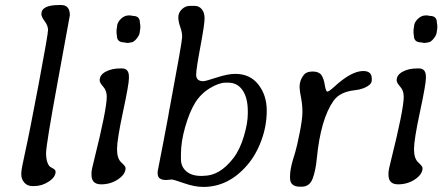

<svg xmlns="http://www.w3.org/2000/svg" viewBox="-20 -739 1758 757"><path d="M143.1 -683.6Q143.1 -719.2 212.9 -719.2H221.2Q255.4 -719.2 255.4 -678.7Q255.4 -676.8 208.5 -422.4Q161.6 -168 161.6 -134.5Q161.6 -101.1 174.3 -84.5Q176.8 -81.1 188 -75.4Q199.2 -69.8 199.2 -62Q199.2 -41 172.4 -23.2Q145.5 -5.4 115.2 -5.4H107.9Q87.4 -5.4 75.7 -19.3Q64 -33.2 64 -50.3V-57.6Q64 -71.3 79.8 -142.1Q95.7 -212.9 132.6 -408.4Q169.4 -604 169.4 -620.8Q169.4 -637.7 156.2 -655.3Q143.1 -672.9 143.1 -683.6Z M487.3 -678.2H493.2L504.4 -676.3Q531.7 -676.3 531.7 -648.9L533.2 -639.2V-627L531.2 -614.7Q531.2 -602.1 519 -586.9Q506.8 -571.8 496.1 -571.8Q493.2 -570.8 491.7 -570.8L484.4 -569.8H481.4L479.5 -570.3H476.6L470.2 -571.8Q440.9 -571.8 440.9 -598.6L439.5 -608.9V-621.1L441.4 -633.3Q441.4 -649.4 455.8 -663.8Q470.2 -678.2 487.3 -678.2ZM340.8 -49.8V-60.5Q340.8 -67.4 350.6 -106.4Q400.9 -307.6 400.9 -357.4Q400.9 -381.8 387 -397.2Q373 -412.6 373 -422.4Q373 -443.4 396.5 -456.3Q419.9 -469.2 455.1 -469.2H460.4Q488.3 -469.2 488.3 -437V-430.7Q488.3 -406.7 464.8 -297.4Q441.4 -188 441.4 -150.9Q441.4 -113.8 458.3 -98.6Q475.1 -83.5 475.1 -76.2Q475.1 -52.2 445.8 -32.2Q416.5 -12.2 378.7 -12.2Q340.8 -12.2 340.8 -49.8Z M693.4 -131.3V-111.8Q693.4 -82 714.4 -63.7Q735.4 -45.4 773.4 -45.4H778.3L783.7 -45.9Q846.2 -45.9 899.9 -115.2Q925.8 -148.9 941.4 -201.2Q957 -253.4 957 -290V-300.3Q957 -353 936.5 -383.1Q916 -413.1 879.4 -413.1H869.6Q843.3 -413.1 807.1 -391.1Q771 -369.1 748.8 -332.8Q726.6 -296.4 710 -238Q693.4 -179.7 693.4 -131.3ZM728.5 -715.8H748Q764.6 -715.8 775.6 -702.6Q786.6 -689.5 786.6 -666.3Q786.6 -643.1 770 -554.7Q753.4 -466.3 753.4 -444.3Q753.4 -418.9 781.7 -418.9Q790 -418.9 834.2 -433.3Q878.4 -447.8 907.2 -447.8Q965.8 -447.8 998.8 -405.5Q1031.7 -363.3 1031.7 -303Q1031.7 -242.7 1010.5 -185.3Q989.3 -127.9 954.6 -87.9Q880.9 -2 781.7 -2Q747.6 -2 705.8 -16.6Q664.1 -31.2 657.2 -31.2L634.8 -29.3Q601.6 -29.3 601.6 -54.7V-63Q601.6 -63.5 624 -178.2L643.6 -282.2L647.5 -305.7L649.9 -317.4Q698.2 -575.2 698.2 -593.5Q698.2 -611.8 690.7 -632.6Q683.1 -653.3 683.1 -671.1Q683.1 -689 697 -702.4Q710.9 -715.8 728.5 -715.8Z M1297.4 -396.5Q1365.2 -459 1412.1 -459Q1445.8 -459 1445.8 -429.2V-423.3Q1445.8 -412.1 1437 -404.8Q1415.5 -387.2 1378.9 -383.3Q1319.8 -377 1294.9 -341.3Q1244.1 -269.5 1229 -113.3Q1224.6 -66.4 1212.6 -34.7Q1200.7 -2.9 1169.4 -2.9H1162.6Q1123.5 -2.9 1123.5 -37.6V-44.9Q1123.5 -68.8 1134.3 -106.9L1144 -138.7Q1150.4 -159.7 1161.4 -214.6Q1172.4 -269.5 1172.4 -297.4Q1172.4 -325.2 1167.2 -352.1Q1162.1 -378.9 1162.1 -383.8L1161.1 -396.5Q1161.1 -422.9 1178.2 -444.3Q1188.5 -457 1212.6 -457Q1236.8 -457 1246.6 -443.8Q1256.3 -430.7 1260.5 -404.3Q1264.6 -377.9 1270.8 -377.9Q1276.9 -377.9 1297.4 -396.5Z M1658.2 -678.2H1664.1L1675.3 -676.3Q1702.6 -676.3 1702.6 -648.9L1704.1 -639.2V-627L1702.1 -614.7Q1702.1 -602.1 1689.9 -586.9Q1677.7 -571.8 1667 -571.8Q1664.1 -570.8 1662.6 -570.8L1655.3 -569.8H1652.3L1650.4 -570.3H1647.5L1641.1 -571.8Q1611.8 -571.8 1611.8 -598.6L1610.4 -608.9V-621.1L1612.3 -633.3Q1612.3 -649.4 1626.7 -663.8Q1641.1 -678.2 1658.2 -678.2ZM1511.7 -49.8V-60.5Q1511.7 -67.4 1521.5 -106.4Q1571.8 -307.6 1571.8 -357.4Q1571.8 -381.8 1557.9 -397.2Q1543.9 -412.6 1543.9 -422.4Q1543.9 -443.4 1567.4 -456.3Q1590.8 -469.2 1626 -469.2H1631.3Q1659.2 -469.2 1659.2 -437V-430.7Q1659.2 -406.7 1635.7 -297.4Q1612.3 -188 1612.3 -150.9Q1612.3 -113.8 1629.2 -98.6Q1646 -83.5 1646 -76.2Q1646 -52.2 1616.7 -32.2Q1587.4 -12.2 1549.6 -12.2Q1511.7 -12.2 1511.7 -49.8Z"/></svg>

Font: Averia Libre Light
Style: Italic
Weight: 300
Italic angle: -8.5°
Version: Version 1.002